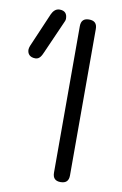

<svg xmlns="http://www.w3.org/2000/svg" viewBox="-87 -813 548 863"><g transform="rotate(10 187.5 -381.5)"><path d="M216 -37C216 -12 228 0 252 0C277 0 289 -12 289 -37V-705C289 -730 277 -742 252 -742C228 -742 216 -730 216 -705ZM147 -717C148 -720 149 -724 149 -727C149 -750 138 -763 114 -763C96 -763 85 -750 78 -735L11 -579C9 -575 7 -565 7 -562C7 -543 18 -528 44 -528C64 -528 72 -547 79 -563Z"/></g></svg>

Font: Numismatica Pro
Style: Regular
Weight: 400
Designer: Chris Hopkins
Foundry: Edward C. D. Hopkins
Version: Version 2.19D